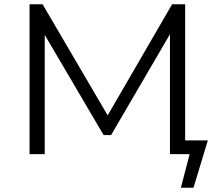

<svg xmlns="http://www.w3.org/2000/svg" viewBox="-20 -720 1032 897"><path d="M951 -64 884 157H825L866 0H774V-560L499 -89H464L189 -557V0H118V-700H179L483 -181L784 -700H845V-64Z"/></svg>

Font: Montserrat-Regular
Style: Regular
Weight: 400
Version: Version 7.200